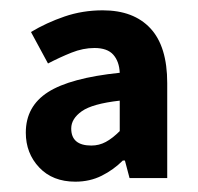

<svg xmlns="http://www.w3.org/2000/svg" viewBox="-20 -711 383 372"><path d="M126 -359Q82 -359 56 -386.5Q30 -414 30 -454Q30 -505 73 -532.5Q116 -560 212 -570Q211 -592 199.5 -605Q188 -618 163 -618Q141 -618 118.5 -609Q96 -600 73 -588L40 -649Q70 -667 105 -679Q140 -691 179 -691Q239 -691 271.5 -656Q304 -621 304 -550V-366H231L222 -400H218Q200 -382 177 -370.5Q154 -359 126 -359ZM157 -429Q172 -429 185 -436Q198 -443 212 -457V-516Q159 -510 138.5 -495.5Q118 -481 118 -462Q118 -429 157 -429Z"/></svg>

Font: Narnoor
Style: Bold
Weight: 700
Designer: S. Sridhar Murthy
Foundry: SIL International
Version: Version 3.000